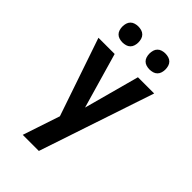

<svg xmlns="http://www.w3.org/2000/svg" viewBox="-277 -839 1155 1155"><g transform="rotate(45 300.0 -261.5)"><path d="M154 215Q169 171 183.5 126.5Q198 82 213 38L233 -22L63 -520H201L303 -166L399 -520H537L291 215ZM415 -602Q401 -602 387.5 -606Q374 -610 364.5 -619.5Q355 -629 351 -642.5Q347 -656 347 -670Q347 -684 351 -697.5Q355 -711 364.5 -720.5Q374 -730 387.5 -734Q401 -738 415 -738Q429 -738 442.5 -734Q456 -730 465.5 -720.5Q475 -711 479 -697.5Q483 -684 483 -670Q483 -656 479 -642.5Q475 -629 465.5 -619.5Q456 -610 442.5 -606Q429 -602 415 -602ZM185 -602Q171 -602 157.5 -606Q144 -610 134.5 -619.5Q125 -629 121 -642.5Q117 -656 117 -670Q117 -684 121 -697.5Q125 -711 134.5 -720.5Q144 -730 157.5 -734Q171 -738 185 -738Q199 -738 212.5 -734Q226 -730 235.5 -720.5Q245 -711 249 -697.5Q253 -684 253 -670Q253 -656 249 -642.5Q245 -629 235.5 -619.5Q226 -610 212.5 -606Q199 -602 185 -602Z"/></g></svg>

Font: Iosevka Aile Extrabold
Style: Regular
Weight: 800
Designer: Belleve Invis
Foundry: Belleve Invis
Version: Version 27.3.5; ttfautohint (v1.8.4)